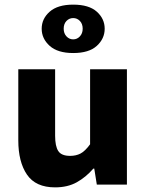

<svg xmlns="http://www.w3.org/2000/svg" viewBox="-20 -797 640 829"><path d="M218 12Q134 12 96.5 -43Q59 -98 59 -191V-498H218V-211Q218 -166 231.5 -145Q245 -124 283 -124Q308 -124 327.5 -134Q347 -144 369 -174V-498H528V0H398L387 -69H383Q351 -32 311.5 -10Q272 12 218 12ZM296 -568Q229 -568 194.5 -599Q160 -630 160 -673Q160 -716 194.5 -746.5Q229 -777 296 -777Q364 -777 398 -746.5Q432 -716 432 -673Q432 -630 398 -599Q364 -568 296 -568ZM296 -627Q313 -627 325 -640Q337 -653 337 -673Q337 -694 325 -706.5Q313 -719 296 -719Q279 -719 267 -706.5Q255 -694 255 -673Q255 -653 267 -640Q279 -627 296 -627Z"/></svg>

Font: Source Code Pro ExtraLight ExtraBold
Style: Regular
Weight: 800
Monospace: yes
Version: Version 1.018;hotconv 1.0.116;makeotfexe 2.5.65601